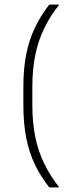

<svg xmlns="http://www.w3.org/2000/svg" viewBox="-20 -695 316 834"><path d="M120.5 -317V-239Q120.5 -163 133.2 -100.5Q146 -38 172 15.5Q198 69 237.5 119H194Q156 71 131 18.5Q106 -34 93.8 -96.8Q81.5 -159.5 81.5 -237V-319Q81.5 -397 94 -459.5Q106.5 -522 131.5 -574.5Q156.5 -627 194 -675H237.5Q198 -625.5 172 -571.8Q146 -518 133.2 -456Q120.5 -394 120.5 -317Z"/></svg>

Font: Anek Malayalam ExtraLight
Style: Regular
Weight: 250
Version: Version 1.003